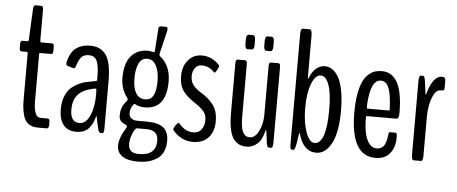

<svg xmlns="http://www.w3.org/2000/svg" viewBox="-54 -832 2640 1110"><g transform="rotate(5 1266.0 -277.5)"><path d="M188.5 1Q170.4 1 156.7 -2.2Q143.1 -5.4 129.6 -15.1Q116.2 -24.9 107.7 -41.7Q99.1 -58.6 94 -86.7Q88.9 -114.7 88.9 -153.3V-420.9Q88.9 -429.7 83.5 -429.7H52.2Q40.5 -429.7 40.5 -451.2V-469.7Q40.5 -491.2 52.2 -491.2H83.5Q88.4 -491.2 88.9 -504.4L97.2 -677.2Q97.7 -702.1 109.4 -702.1H143.6Q149.4 -702.1 152.3 -697Q155.3 -691.9 155.3 -677.2V-504.4Q155.3 -491.2 161.1 -491.2H224.1Q230 -491.2 232.9 -486.8Q235.8 -482.4 235.8 -469.7V-451.2Q235.8 -438.5 232.9 -434.1Q230 -429.7 224.1 -429.7H161.1Q157.7 -429.7 156.5 -428.2Q155.3 -426.8 155.3 -420.9V-153.3Q155.3 -112.3 162.4 -89.8Q169.4 -67.4 178.5 -61.8Q187.5 -56.2 201.7 -56.2H235.4Q248.5 -56.2 248.5 -41.5V-15.6Q248.5 1 234.4 1Z M421.4 -46.4Q460 -46.4 481.9 -96.2Q503.9 -146 503.9 -218.8Q503.9 -252.9 500.5 -252.9Q500 -252.9 490 -251.5Q480 -250 479 -249.5Q419.9 -236.3 394.3 -204.1Q368.7 -171.9 368.7 -121.6Q368.7 -46.4 421.4 -46.4ZM408.2 5.9Q358.9 5.9 333.3 -25.9Q307.6 -57.6 307.6 -116.2Q307.6 -159.2 320.8 -191.9Q334 -224.6 354 -241.9Q374 -259.3 398.4 -271Q422.9 -282.7 443.8 -286.4Q464.8 -290 481.9 -293.5Q499 -296.9 502.4 -299.3V-326.2Q502.4 -382.8 490 -412.4Q477.5 -441.9 443.4 -441.9Q413.1 -441.9 398.7 -425Q384.3 -408.2 373.5 -372.1Q370.6 -363.8 367.7 -360.8Q364.7 -357.9 360.4 -358.9Q353.5 -360.4 336.7 -365.7Q319.8 -371.1 319.3 -373.5Q314.5 -378.4 319.8 -399.9Q328.6 -431.2 342.8 -451.7Q356.9 -472.2 383.1 -484.6Q409.2 -497.1 446.8 -497.1Q508.8 -497.1 538.8 -452.4Q568.8 -407.7 568.8 -303.2V-23.9Q568.8 0 558.6 0H546.9Q539.1 0 533.7 -20Q519.5 -79.6 518.6 -91.8Q518.6 -93.3 517.6 -94Q516.6 -94.7 515.9 -94Q515.1 -93.3 514.6 -91.8Q502.4 -44.4 477.3 -19.3Q452.1 5.9 408.2 5.9Z M787.6 -215.8Q822.3 -215.8 836.7 -245.1Q851.1 -274.4 851.1 -327.6Q851.1 -380.9 833 -415.8Q814.9 -450.7 780.8 -450.7Q747.6 -450.7 731.9 -417.7Q716.3 -384.8 716.3 -333Q716.3 -276.9 734.4 -246.3Q752.4 -215.8 787.6 -215.8ZM780.8 102.1Q879.4 102.1 879.4 17.1Q879.4 -44.9 811.5 -44.9H755.4Q746.1 -44.9 732.4 -13.2Q718.8 18.6 718.8 48.8Q718.8 73.2 732.2 87.6Q745.6 102.1 780.8 102.1ZM777.8 146.5Q718.3 146.5 687 124.8Q655.8 103 655.8 64.5Q655.8 18.6 695.8 -43.9Q697.8 -47.9 697.8 -50.8Q697.8 -55.2 694.3 -57.1Q671.4 -66.9 660.9 -77.6Q650.4 -88.4 650.4 -109.9Q650.4 -117.2 651.1 -123.8Q651.9 -130.4 652.3 -135.5Q652.8 -140.6 654.8 -146.2Q656.7 -151.9 657.5 -155.3Q658.2 -158.7 661.1 -164.1Q664.1 -169.4 665 -171.4Q666 -173.3 669.9 -178.7Q673.8 -184.1 674.3 -185.1Q674.8 -186 679.4 -191.9Q684.1 -197.8 684.6 -198.2Q688 -203.1 688 -207Q688 -211.9 685.1 -214.8Q647 -262.7 647 -329.6Q647 -378.4 659.9 -415Q672.9 -451.7 703.4 -474.4Q733.9 -497.1 779.3 -497.1Q791.5 -497.1 812 -492.2Q819.8 -490.2 820.3 -499.5L828.6 -623Q829.1 -636.7 832.5 -640.4Q835.9 -644 843.3 -644H876Q879.4 -644 881.3 -637.2Q883.3 -630.4 881.8 -624L849.1 -486.8Q846.7 -475.1 856 -468.8Q880.4 -450.7 897.7 -415.3Q915 -379.9 915 -330.1Q915 -169.4 789.6 -169.4Q755.4 -169.4 729.5 -185.1Q720.2 -177.7 713.1 -162.8Q706.1 -147.9 706.1 -129.4Q706.1 -110.4 718.8 -99.4Q731.4 -88.4 755.9 -88.4H810.5Q877.4 -88.4 907 -63.2Q936.5 -38.1 936.5 12.7Q936.5 50.3 923.1 77.4Q909.7 104.5 886 118.9Q862.3 133.3 835.7 139.9Q809.1 146.5 777.8 146.5Z M1206.5 -125Q1206.5 -65.4 1174.3 -30Q1142.1 5.4 1084.5 5.4Q1015.6 5.4 966.8 -53.2Q965.8 -55.2 965.8 -56.6Q965.8 -65.4 976.6 -81.3Q987.3 -97.2 993.7 -97.2Q995.1 -97.2 996.1 -96.2Q1017.1 -71.8 1037.1 -60.8Q1057.1 -49.8 1082.5 -49.8Q1113.3 -49.8 1129.6 -71.8Q1146 -93.8 1146 -126Q1146 -156.7 1129.6 -176.5Q1113.3 -196.3 1075.7 -221.2Q1052.7 -236.8 1039.1 -248.3Q1025.4 -259.8 1011.2 -277.3Q997.1 -294.9 990.5 -317.4Q983.9 -339.8 983.9 -369.1Q983.9 -424.8 1014.4 -460.9Q1044.9 -497.1 1094.2 -497.1Q1151.9 -497.1 1195.3 -451.2Q1197.3 -449.2 1197.3 -445.3Q1197.3 -435.5 1188.2 -420.2Q1179.2 -404.8 1174.3 -404.8Q1173.3 -404.8 1172.9 -405.3Q1140.6 -439.9 1098.6 -439.9Q1073.2 -439.9 1059.1 -420.7Q1044.9 -401.4 1044.9 -373.5Q1044.9 -342.8 1060.1 -322.5Q1075.2 -302.2 1107.4 -282.2Q1130.4 -268.1 1145.5 -255.4Q1160.6 -242.7 1176 -224.1Q1191.4 -205.6 1199 -180.7Q1206.5 -155.8 1206.5 -125Z M1460.4 -556.6Q1455.1 -556.6 1451.4 -564Q1447.8 -571.3 1447.8 -584.5V-612.3Q1447.8 -625.5 1451.4 -632.8Q1455.1 -640.1 1460.4 -640.1H1487.3Q1493.2 -640.1 1496.8 -632.8Q1500.5 -625.5 1500.5 -612.3V-584.5Q1500.5 -571.3 1496.8 -564Q1493.2 -556.6 1487.3 -556.6ZM1351.6 -556.6Q1345.7 -556.6 1342 -564Q1338.4 -571.3 1338.4 -584.5V-612.3Q1338.4 -625.5 1342 -632.8Q1345.7 -640.1 1351.6 -640.1H1378.4Q1384.3 -640.1 1387.9 -632.8Q1391.6 -625.5 1391.6 -612.3V-584.5Q1391.6 -571.3 1387.9 -564Q1384.3 -556.6 1378.4 -556.6ZM1397.5 5.4Q1373 5.4 1355 -2.2Q1336.9 -9.8 1321.5 -29.1Q1306.2 -48.3 1298.1 -86.7Q1290 -125 1290 -182.1V-466.8Q1290 -481.4 1293 -486.3Q1295.9 -491.2 1301.8 -491.2H1344.2Q1350.6 -491.2 1353.5 -486.3Q1356.4 -481.4 1356.4 -466.8V-164.6Q1356.4 -101.1 1369.9 -75.4Q1383.3 -49.8 1409.7 -49.8Q1440.9 -49.8 1461.9 -92Q1482.9 -134.3 1482.9 -186V-466.8Q1482.9 -481.4 1485.8 -486.3Q1488.8 -491.2 1495.1 -491.2H1537.1Q1543.5 -491.2 1546.4 -486.3Q1549.3 -481.4 1549.3 -466.8V-30.8Q1549.3 0 1538.1 0H1528.3Q1521.5 0 1517.8 -4.4Q1514.2 -8.8 1511.7 -24.4L1502.9 -93.3Q1502 -99.6 1499.5 -99.6Q1498.5 -99.6 1496.6 -92.8Q1483.9 -40.5 1457 -17.6Q1430.2 5.4 1397.5 5.4Z M1854 -248.5Q1854 -344.7 1836.2 -393.3Q1818.4 -441.9 1788.1 -441.9Q1757.3 -441.9 1736.1 -388.2Q1714.8 -334.5 1714.8 -248.5Q1714.8 -163.6 1735.4 -106.7Q1755.9 -49.8 1787.1 -49.8Q1818.4 -49.8 1836.2 -98.1Q1854 -146.5 1854 -248.5ZM1800.3 5.4Q1724.6 5.4 1696.3 -97.7Q1695.3 -100.1 1694.3 -100.1Q1692.4 -100.1 1689.2 -75Q1686 -49.8 1680.7 -24.9Q1675.3 0 1668 0H1658.2Q1648.4 0 1648.4 -28.8V-667.5Q1648.4 -702.1 1660.6 -702.1H1703.1Q1708.5 -702.1 1711.7 -692.6Q1714.8 -683.1 1714.8 -667.5V-423.3Q1714.8 -417 1716.8 -417L1719.2 -419.4Q1733.4 -458 1756.6 -477.5Q1779.8 -497.1 1806.6 -497.1Q1830.1 -497.1 1849.6 -484.6Q1869.1 -472.2 1886 -444.6Q1902.8 -417 1912.6 -366Q1922.4 -314.9 1922.4 -244.6Q1922.4 -190.4 1915.3 -147.2Q1908.2 -104 1896.2 -75.9Q1884.3 -47.9 1868.2 -29.1Q1852.1 -10.3 1835.2 -2.4Q1818.4 5.4 1800.3 5.4Z M2071.3 -274.4H2201.2Q2202.1 -274.4 2202.1 -283.2Q2199.2 -365.7 2184.1 -404.1Q2168.9 -442.4 2137.2 -442.4Q2078.1 -442.4 2069.8 -300.8Q2069.8 -274.4 2071.3 -274.4ZM2256.3 -120.1Q2256.3 -65.9 2227.8 -30.3Q2199.2 5.4 2143.1 5.4Q2000 5.4 2000 -246.1Q2000 -308.1 2008.5 -354.7Q2017.1 -401.4 2030.3 -428Q2043.5 -454.6 2062.5 -470.9Q2081.5 -487.3 2099.4 -492.4Q2117.2 -497.6 2138.2 -497.6Q2260.3 -497.6 2260.3 -266.1Q2260.3 -231 2245.6 -231H2072.8Q2069.3 -231 2069.3 -220.7Q2069.3 -172.4 2076.7 -135.3Q2084 -98.1 2101.8 -74Q2119.6 -49.8 2146 -49.8Q2164.1 -49.8 2176.5 -58.3Q2189 -66.9 2195.1 -83Q2201.2 -99.1 2203.4 -110.6Q2205.6 -122.1 2207.5 -140.1Q2208.5 -149.9 2213.9 -149.9H2247.1Q2256.3 -149.9 2256.3 -129.9Z M2365.7 0Q2353.5 0 2353.5 -31.2V-453.6Q2353.5 -491.2 2363.3 -491.2H2377Q2382.3 -491.2 2385.3 -484.4Q2388.2 -477.5 2391.1 -460L2399.9 -392.6Q2401.9 -384.3 2403.3 -384.3Q2405.3 -384.3 2406.2 -392.6Q2419.4 -440.9 2439.7 -467.8Q2460 -494.6 2481.9 -495.1H2489.7Q2500 -495.1 2503.9 -489.7Q2507.8 -484.4 2507.8 -471.7V-436.5Q2507.8 -424.8 2505.9 -421.1Q2503.9 -417.5 2498 -417.5Q2480 -416.5 2477.1 -415.5Q2459.5 -411.6 2446 -385Q2432.6 -358.4 2426.3 -325.4Q2419.9 -292.5 2419.9 -261.7V-31.2Q2419.9 0 2408.2 0Z"/></g></svg>

Font: BenchNine
Style: Regular
Weight: 400
Designer: Vernon Adams
Foundry: Vernon Adams
Version: Version 1 ; ttfautohint (v0.92.18-e454-dirty) -l 8 -r 50 -G 